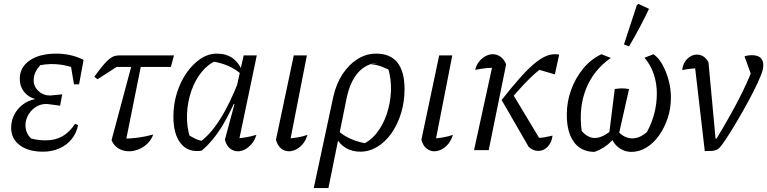

<svg xmlns="http://www.w3.org/2000/svg" viewBox="-20 -767 3920 981"><path d="M200 8Q125 8 81 -25Q37 -58 37 -114Q37 -150 52.5 -180.5Q68 -211 96 -232.5Q124 -254 160 -261Q124 -271 102.5 -298.5Q81 -326 81 -364Q81 -423 131.5 -458Q182 -493 267 -493Q304 -493 338.5 -485.5Q373 -478 407 -461L387 -410Q325 -435 268 -439Q211 -443 153 -426L203 -450Q179 -430 165.5 -406.5Q152 -383 152 -357Q152 -325 176.5 -302Q201 -279 236 -279L298 -285L287 -227L219 -236Q184 -236 158.5 -217.5Q133 -199 120 -171Q107 -143 111 -113Q115 -83 138 -60Q171 -50 214 -50Q263 -50 299.5 -71Q336 -92 363 -134L379 -128Q371 -87 346.5 -56.5Q322 -26 284 -9Q246 8 200 8ZM358 -336 337 -461H407L384 -336Z M620 -31 608 -58Q648 -59 686.5 -64Q725 -69 763 -80Q753 -52 733 -33Q713 -14 688.5 -4Q664 6 639 6Q610 6 585.5 -8.5Q561 -23 550 -51L666 -484H711ZM478 -362 462 -375Q488 -411 506.5 -433Q525 -455 539 -466Q553 -477 565 -480.5Q577 -484 590 -484H869L853 -425H576Z M1010 3Q942 13 904 -33.5Q866 -80 866 -172Q866 -235 884 -292.5Q902 -350 933.5 -395Q965 -440 1004.5 -466.5Q1044 -493 1088 -493Q1182 -493 1218 -403L1216 -385Q1154 -442 1053 -455L1086 -457Q1043 -440 1010 -399Q977 -358 957.5 -302Q938 -246 935.5 -184Q933 -122 951 -63L930 -85Q953 -71 974.5 -60Q996 -49 1022 -45L999 -40Q1107 -114 1202 -359L1220 -346Q1170 -214 1119.5 -130Q1069 -46 1010 3ZM1196 -25 1181 -59Q1212 -61 1237.5 -65.5Q1263 -70 1290 -78Q1282 -51 1266.5 -32.5Q1251 -14 1232.5 -4Q1214 6 1195 6Q1173 6 1155 -8.5Q1137 -23 1129 -53L1178 -235L1170 -237L1225 -484H1292Z M1458 -25 1442 -59Q1471 -60 1498.5 -64.5Q1526 -69 1551 -78Q1543 -51 1528 -32.5Q1513 -14 1494 -4Q1475 6 1456 6Q1434 6 1416 -8.5Q1398 -23 1390 -53L1481 -484H1548Z M1583 194 1683 -273Q1698 -339 1730 -388Q1762 -437 1806.5 -465Q1851 -493 1902 -493Q1974 -493 2010.5 -447.5Q2047 -402 2047 -311Q2047 -246 2029 -188Q2011 -130 1980 -86Q1949 -42 1908 -17Q1867 8 1821 8Q1779 8 1747 -11Q1715 -30 1698 -64L1706 -100Q1766 -46 1860 -33L1827 -28Q1871 -45 1904 -86.5Q1937 -128 1956 -184Q1975 -240 1977.5 -302Q1980 -364 1962 -422L1984 -401Q1958 -416 1932 -426Q1906 -436 1875 -439L1910 -446Q1851 -442 1810.5 -397Q1770 -352 1752 -270L1658 194Z M2201 -25 2185 -59Q2214 -60 2241.5 -64.5Q2269 -69 2294 -78Q2286 -51 2271 -32.5Q2256 -14 2237 -4Q2218 6 2199 6Q2177 6 2159 -8.5Q2141 -23 2133 -53L2224 -484H2291Z M2681 -17 2543 -256 2596 -293 2753 -32 2714 -63Q2729 -62 2742 -63Q2755 -64 2769.5 -67Q2784 -70 2803 -74Q2800 -49 2789 -31.5Q2778 -14 2763 -5Q2748 4 2729 4Q2717 4 2704.5 -1Q2692 -6 2681 -17ZM2543 -256Q2594 -321 2634 -366Q2674 -411 2705.5 -438Q2737 -465 2763.5 -477.5Q2790 -490 2814 -490Q2820 -490 2825.5 -489.5Q2831 -489 2837 -488L2815 -387L2719 -415L2766 -434Q2738 -413 2711.5 -389.5Q2685 -366 2654 -333Q2623 -300 2580 -249ZM2402 0 2502 -458 2513 -421Q2484 -421 2461 -418.5Q2438 -416 2408 -410Q2414 -435 2428 -452.5Q2442 -470 2460.5 -480Q2479 -490 2498 -490Q2520 -490 2538 -476.5Q2556 -463 2566 -438L2477 0Z M3207 9Q3166 9 3135 -18Q3104 -45 3099 -89L3137 -97Q3169 -60 3211 -60Q3249 -60 3286 -93Q3336 -187 3336 -289Q3336 -342 3320 -389Q3304 -436 3273 -472L3319 -490Q3345 -472 3364.5 -437Q3384 -402 3396 -358Q3408 -314 3408 -268Q3408 -213 3391.5 -163.5Q3375 -114 3347 -74.5Q3319 -35 3282.5 -13Q3246 9 3207 9ZM3018 9Q2950 9 2913 -40.5Q2876 -90 2876 -181Q2876 -248 2898.5 -309Q2921 -370 2960.5 -417.5Q3000 -465 3053 -490L3101 -471Q3013 -410 2974.5 -313.5Q2936 -217 2952 -98Q2983 -62 3019 -62Q3056 -62 3100 -98L3135 -88Q3121 -64 3104 -46Q3087 -28 3066 -14.5Q3045 -1 3018 9ZM3091 -72 3121 -312Q3138 -315 3154.5 -315.5Q3171 -316 3194 -312L3140 -72ZM3194 -530 3168 -540 3234 -741 3242 -747 3296 -722Q3275 -677 3249.5 -629Q3224 -581 3194 -530Z M3641 -59Q3705 -164 3752 -254.5Q3799 -345 3828 -422L3826 -363L3784 -479Q3801 -485 3822 -485Q3851 -485 3865.5 -472Q3880 -459 3880 -435Q3880 -410 3866 -378Q3852 -343 3829.5 -299Q3807 -255 3780 -207Q3753 -159 3725 -113Q3697 -67 3671 -30Q3662 -18 3655 -11Q3648 -4 3639.5 -0.5Q3631 3 3617 4Q3603 5 3581 5L3527 -460L3554 -419Q3528 -418 3506 -415.5Q3484 -413 3466 -409Q3468 -433 3479 -450.5Q3490 -468 3506.5 -478Q3523 -488 3541 -488Q3560 -488 3575.5 -477.5Q3591 -467 3600 -448L3636 -59Z"/></svg>

Font: Piazzolla 24pt
Style: Italic
Weight: 400
Italic angle: -11.3°
Designer: Juan Pablo del Peral
Foundry: Huerta Tipografica
Version: Version 2.005